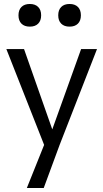

<svg xmlns="http://www.w3.org/2000/svg" viewBox="-20 -729 520 966"><path d="M372 -610Q357 -595 330 -595Q303 -595 288 -610Q273 -625 273 -652Q273 -679 288 -694Q303 -709 330 -709Q357 -709 372 -694Q387 -679 387 -652Q387 -625 372 -610ZM172 -610Q157 -595 130 -595Q103 -595 88 -610Q73 -625 73 -652Q73 -679 88 -694Q103 -709 130 -709Q157 -709 172 -694Q187 -679 187 -652Q187 -625 172 -610ZM115 217 202 0 12 -482H101L243 -78L388 -482H468L280 0L200 217Z"/></svg>

Font: Cantarell
Style: Regular
Weight: 400
Designer: Dave Crossland, Nikolaus Waxweiler, Florian Fecher, Jacques Le Bailly, Eben Sorkin, Alexei Vanyashin, Alexios Zavras, Em
Version: Version 0.303